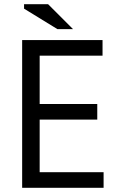

<svg xmlns="http://www.w3.org/2000/svg" viewBox="-20 -890 576 910"><path d="M85 -700H466V-626H168V-397H441V-323H168V-74H471V0H85ZM326 -752H252L94 -849V-870H208Z"/></svg>

Font: PTSans
Style: Regular
Weight: 400
Designer: A.Korolkova, O.Umpeleva, V.Yefimov
Foundry: ParaType Ltd
Version: Version 2.003W OFL